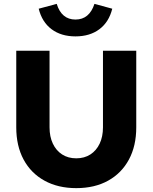

<svg xmlns="http://www.w3.org/2000/svg" viewBox="-20 -962 788 992"><path d="M374 10Q280 10 210 -28.5Q140 -67 102 -137.5Q64 -208 64 -304V-700H236V-304Q236 -256 253 -220Q270 -184 301 -164Q332 -144 374 -144Q416 -144 447 -164Q478 -184 495 -220Q512 -256 512 -304V-700H684V-304Q684 -208 646 -137.5Q608 -67 538.5 -28.5Q469 10 374 10ZM370 -774Q296 -774 246.5 -811Q197 -848 180 -917L273 -942Q298 -861 370 -861Q406 -861 430.5 -881.5Q455 -902 468 -942L560 -917Q543 -848 493.5 -811Q444 -774 370 -774Z"/></svg>

Font: Red Hat Text
Style: Bold
Weight: 700
Designer: Pentagram, MCKL
Foundry: MCKL
Version: Version 1.030